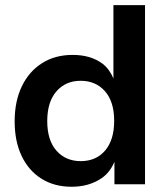

<svg xmlns="http://www.w3.org/2000/svg" viewBox="-20 -721 643 747"><path d="M421.3 -701V-415.8C411.4 -438.6 398.2 -459 377.7 -474C347.4 -496.3 309 -507.4 262.5 -507.4C217.4 -507.4 177.8 -496.8 144 -475.5C110.1 -454.2 83.8 -424.2 65.1 -385.5C46.4 -346.7 37 -301.2 37 -249C37 -197.3 46 -152.5 64.1 -114.4C82.2 -76.4 107.8 -46.8 141.1 -25.9C174.3 -4.9 213.5 5.6 258.7 5.6C303.2 5.6 341.6 -5.2 373.9 -26.8C398.9 -43.5 414.5 -66 425.2 -91.5V-4.1H544.2V-701ZM388.9 -135.2C365.3 -107.8 333.8 -94.1 294.5 -94.1C255.1 -94.1 223.5 -107.6 199.6 -134.8C175.7 -161.9 163.8 -200.3 163.8 -249.9C163.8 -299.6 175.7 -338.2 199.6 -365.6C223.5 -393 254.8 -406.7 293.5 -406.7C332.9 -406.7 364.5 -393.2 388.4 -366.1C412.2 -339 424.2 -300.6 424.2 -250.9C424.2 -201.2 412.4 -162.7 388.9 -135.2Z"/></svg>

Font: Diatome Semibold
Style: Regular
Weight: 600
Designer: 15.100.17
Foundry: 15.100.17
Version: Version 1.005;Fontself Maker 3.5.8